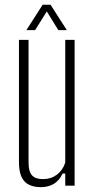

<svg xmlns="http://www.w3.org/2000/svg" viewBox="-20 -764 389 790"><path d="M149.5 6Q102 6 80 -18.5Q58 -43 58 -97V-600H97.5V-94.5Q97.5 -58.5 111.5 -42.8Q125.5 -27 157 -27Q189.5 -27 213.5 -44.8Q237.5 -62.5 248.5 -94.5V-600H287V0H248.5V-50H237.5Q224.5 -21.5 201.8 -7.8Q179 6 149.5 6ZM88.5 -640 155.5 -744.5H188L255 -640H220L172.5 -717L124.5 -640Z"/></svg>

Font: Big Shoulders Thin
Style: Regular
Weight: 100
Version: Version 2.002